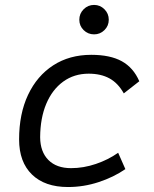

<svg xmlns="http://www.w3.org/2000/svg" viewBox="-20 -750 626 780"><path d="M268.6 -66.9Q319.3 -66.9 369.6 -84Q419.9 -101.1 460 -129.4L489.3 -63Q441.9 -30.3 381.1 -10.3Q320.3 9.8 256.3 9.8Q162.1 9.8 109.9 -41Q57.6 -91.8 57.6 -183.6Q57.6 -287.6 94 -364.7Q130.4 -441.9 196.3 -484.6Q262.2 -527.3 350.6 -527.3Q427.7 -527.3 474.9 -501.2Q522 -475.1 545.9 -419.9L482.9 -370.6Q459.5 -412.6 424.6 -431.6Q389.6 -450.7 340.3 -450.7Q281.2 -450.7 236.8 -418.5Q192.4 -386.2 168 -328.4Q143.6 -270.5 143.1 -192.4Q143.6 -133.3 176.5 -100.1Q209.5 -66.9 268.6 -66.9ZM362.3 -610.4Q337.4 -610.4 319.8 -627.7Q302.2 -645 302.2 -669.9Q302.2 -694.8 319.8 -712.4Q337.4 -730 362.3 -730Q386.7 -730 404.3 -712.4Q421.9 -694.8 421.9 -669.9Q421.9 -645 404.3 -627.7Q386.7 -610.4 362.3 -610.4Z"/></svg>

Font: Cascadia Mono PL SemiLight
Style: Italic
Weight: 350
Italic angle: -10°
Monospace: yes
Designer: Aaron Bell
Foundry: Saja Typeworks
Version: Version 2404.023; ttfautohint (v1.8.4)